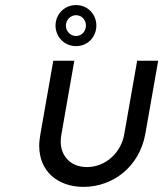

<svg xmlns="http://www.w3.org/2000/svg" viewBox="-20 -728 644 758"><path d="M280.3 -668C302.7 -668 319.3 -649.4 319.3 -627C319.3 -604.5 302.7 -585.9 280.3 -585.9C257.8 -585.9 240.2 -604.5 240.2 -627C240.2 -649.4 257.8 -668 280.3 -668ZM470.7 -199.2C459 -127 398.4 -68.4 323.2 -68.4C257.8 -68.4 219.7 -113.3 219.7 -168.9C219.7 -177.7 220.7 -188.5 222.7 -199.2L273.4 -488.3H190.4L139.6 -199.2C136.7 -182.6 134.8 -167 134.8 -152.3C134.8 -50.8 209 9.8 309.6 9.8C426.8 9.8 530.3 -70.3 553.7 -199.2L604.5 -488.3H521.5ZM280.3 -708C233.4 -708 199.2 -670.9 199.2 -627C199.2 -583 233.4 -545.9 280.3 -545.9C327.1 -545.9 360.4 -583 360.4 -627C360.4 -670.9 327.1 -708 280.3 -708Z"/></svg>

Font: Sen-gleads
Style: Italic
Weight: 400
Designer: Kosal Sen, Philatype
Foundry: Philatype
Version: Version 1.004; ttfautohint (v1.8.3)